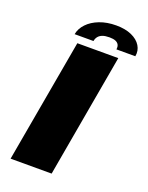

<svg xmlns="http://www.w3.org/2000/svg" viewBox="-154 -908 763 987"><g transform="rotate(20 227.5 -415.0)"><path d="M30.5 0H255L374 -675H150ZM307.5 -829.5Q257 -829.5 216.8 -814Q176.5 -798.5 151.5 -772Q126.5 -745.5 121 -714H224Q226.5 -728.5 234.8 -738.8Q243 -749 257.5 -754.5Q272 -760 295.5 -760Q316.5 -760 329 -754.8Q341.5 -749.5 346.8 -739.2Q352 -729 349.5 -714H453Q459 -745.5 442.8 -772Q426.5 -798.5 391.8 -814Q357 -829.5 307.5 -829.5Z"/></g></svg>

Font: Anybody Expanded ExtraBold
Style: Italic
Weight: 800
Width: 7
Italic angle: -10°
Version: Version 1.113;gftools[0.9.25]